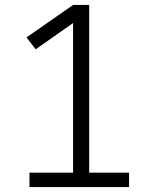

<svg xmlns="http://www.w3.org/2000/svg" viewBox="-20 -755 640 775"><path d="M99 0V-58H275V-662L124 -556L87 -604L275 -735H340V-58H501V0Z"/></svg>

Font: Iosevka Etoile Light
Style: Regular
Weight: 300
Designer: Belleve Invis
Foundry: Belleve Invis
Version: Version 25.0.1; ttfautohint (v1.8.4)